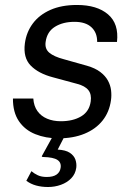

<svg xmlns="http://www.w3.org/2000/svg" viewBox="-20 -547 529 773"><path d="M173.3 205.9Q147.5 205.9 125.5 199.9Q103.6 193.9 86 180.8L106.5 142.2Q117.6 151.7 132.2 158.6Q146.9 165.5 168.1 165.5Q193.9 165.5 207.6 155.9Q221.4 146.3 224 129Q227.5 107.4 211.1 96.8Q194.8 86.1 154.8 85.1Q149.9 85.1 148.6 83.6Q147.4 82.1 150.1 78.4L196.1 -5H243.3L212.3 55.3Q244.3 56.9 261.2 68.2Q278.1 79.5 283.7 95.8Q289.2 112.2 287 128.8Q283.4 153.8 266.6 171Q249.9 188.2 225.3 197Q200.7 205.9 173.3 205.9ZM215.2 10Q163.9 10 122.1 -6.9Q80.2 -23.7 56 -59.3Q31.8 -94.9 32.1 -150.4H114.1Q116.1 -120.1 130.7 -99.8Q145.3 -79.4 169.6 -69.2Q193.9 -58.9 224.7 -58.9Q273.9 -58.9 306.7 -78.5Q339.5 -98.1 345.2 -138.5Q349.3 -167.1 335.7 -184.2Q322.2 -201.3 289.8 -209.6L192.3 -236Q134.6 -251.2 103.5 -283.1Q72.5 -315 80.2 -372.7Q86.3 -417.8 112.2 -452.5Q138 -487.2 182.8 -507.1Q227.6 -527 289.9 -527Q370.7 -527 414.9 -489.2Q459.2 -451.4 451 -378.3H371.2Q371.5 -415.6 348.1 -437.3Q324.7 -459.1 279.8 -459.1Q233.4 -459.1 201.4 -439.3Q169.3 -419.5 163.7 -378.2Q159.7 -350.6 178.5 -334.8Q197.2 -319 236.4 -308.7L330.2 -282.3Q363.1 -272.9 383.6 -257.3Q404 -241.8 414.4 -222.8Q424.8 -203.8 427.2 -183.2Q429.6 -162.5 426.8 -143.6Q420.3 -96 393 -61.7Q365.7 -27.4 320.5 -8.7Q275.3 10 215.2 10Z"/></svg>

Font: Public Sans Thin
Style: Italic
Weight: 100
Italic angle: -8°
Designer: The Public Sans project authors (U.S. Web Design System). Libre Franklin designed by Pablo Impallari and Rodrigo Fuenzal
Version: Version 2.000